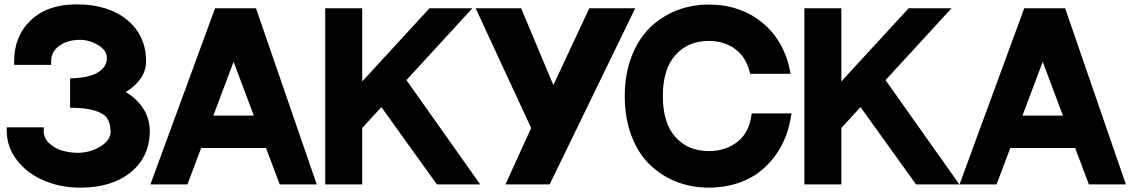

<svg xmlns="http://www.w3.org/2000/svg" viewBox="-20 -847 5192 882"><path d="M558 -424Q611 -392 639.5 -346Q668 -300 668 -246Q668 -127 581 -56Q494 15 349 15Q259 15 182 -17.5Q105 -50 58 -111Q11 -172 11 -246V-262H181V-246Q180 -213 206.5 -188.5Q233 -164 268 -154.5Q303 -145 340 -145Q397 -146 443.5 -175.5Q490 -205 488 -245Q487 -282 472 -304Q457 -326 415.5 -339Q374 -352 302 -352V-487Q389 -489 430 -514.5Q471 -540 471 -580Q471 -616 430.5 -640Q390 -664 348 -664Q291 -664 253 -637Q215 -610 215 -565V-549H45V-565Q45 -682 122 -754.5Q199 -827 332 -827Q477 -827 564 -755.5Q651 -684 651 -565Q651 -483 558 -424Z M1265 0 1202 -167H904L841 0H671L968 -809H1156L1435 0ZM960 -316H1146L1053 -563Z M1987 0 1732 -355 1644 -259V0H1474V-809H1644V-473L1953 -809H2150L1847 -479L2186 0Z M2687 -809H2898L2505 0H2302L2420 -259L2165 -809H2374L2522 -456Z M3433 -326H3616Q3601 -217 3546 -138.5Q3491 -60 3411.5 -22.5Q3332 15 3236 15Q3156 15 3086.5 -12.5Q3017 -40 2964 -91.5Q2911 -143 2880.5 -224Q2850 -305 2850 -406Q2850 -504 2880.5 -585Q2911 -666 2963.5 -718Q3016 -770 3086 -798Q3156 -826 3236 -826Q3381 -826 3483 -742Q3585 -658 3612 -508H3426Q3410 -582 3359 -620.5Q3308 -659 3236 -659Q3141 -659 3083 -594.5Q3025 -530 3025 -406Q3025 -281 3083 -217Q3141 -153 3236 -153Q3315 -153 3369.5 -197Q3424 -241 3433 -326Z M4188 0 3933 -355 3845 -259V0H3675V-809H3845V-473L4154 -809H4351L4048 -479L4387 0Z M4982 0 4919 -167H4621L4558 0H4388L4685 -809H4873L5152 0ZM4677 -316H4863L4770 -563Z"/></svg>

Font: Neutral Face
Style: Bold
Weight: 700
Designer: Vadym Aksieiev
Version: Version 1.039;Fontself Maker 3.5.7